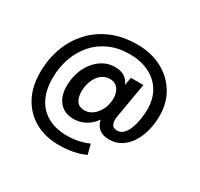

<svg xmlns="http://www.w3.org/2000/svg" viewBox="-175 -875 1365 1309"><g transform="rotate(30 507.5 -221.0)"><path d="M429 210Q324 210 243.5 165.5Q163 121 118 39Q73 -43 73 -156Q73 -261 106 -351Q139 -441 201.5 -509Q264 -577 353 -614.5Q442 -652 554 -652Q663 -652 747 -608Q831 -564 879 -486Q927 -408 927 -306Q927 -246 913 -190Q899 -134 871 -90Q843 -46 802.5 -20Q762 6 708 6Q644 6 613.5 -33.5Q583 -73 589 -136L592 -169L611 -122Q588 -63 537.5 -28.5Q487 6 427 6Q358 6 317 -39.5Q276 -85 276 -167Q276 -220 291.5 -269.5Q307 -319 337 -358Q367 -397 408 -420Q449 -443 500 -443Q556 -443 588 -413.5Q620 -384 627 -327L606 -312L628 -433H726L679 -160Q672 -122 682 -98Q692 -74 725 -74Q753 -74 773.5 -94.5Q794 -115 807 -149Q820 -183 826.5 -223Q833 -263 833 -301Q833 -385 796.5 -445Q760 -505 694 -537Q628 -569 542 -569Q453 -569 383 -537.5Q313 -506 265 -450.5Q217 -395 191.5 -322Q166 -249 166 -165Q166 -71 199.5 -6Q233 59 296 93Q359 127 446 127Q490 127 534 118Q578 109 615 92L635 170Q588 191 537 200.5Q486 210 429 210ZM463 -82Q497 -82 525.5 -102.5Q554 -123 573 -158.5Q592 -194 595 -240Q597 -272 588 -298Q579 -324 559.5 -339.5Q540 -355 509 -355Q479 -355 455 -340.5Q431 -326 415 -301.5Q399 -277 390.5 -246.5Q382 -216 382 -183Q382 -136 402 -109Q422 -82 463 -82Z"/></g></svg>

Font: DM Sans 9pt SemiBold
Style: Italic
Weight: 600
Italic angle: -10°
Version: Version 4.004;gftools[0.9.30]